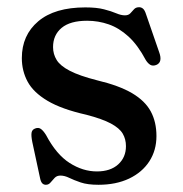

<svg xmlns="http://www.w3.org/2000/svg" viewBox="-20 -500 506 532"><path d="M248.5 -25Q286 -25 307.5 -44.5Q329 -64 329 -95Q329 -114.5 320 -129.8Q311 -145 287.2 -157.8Q263.5 -170.5 219.5 -182Q150.5 -197.5 111.5 -220.8Q72.5 -244 56.5 -273.8Q40.5 -303.5 40.5 -339Q40.5 -402.5 86 -441Q131.5 -479.5 216.5 -479.5Q248 -479.5 268.2 -474.2Q288.5 -469 302 -463.2Q315.5 -457.5 326 -457.5Q336 -457.5 341.2 -463.2Q346.5 -469 351.5 -474.5Q356.5 -480 365.5 -480Q371.5 -480 376.2 -476Q381 -472 384.5 -461L421 -355.5Q426 -342 424.2 -333Q422.5 -324 413 -320Q403.5 -316.5 396.8 -320.2Q390 -324 384 -333.5Q362 -375 336 -398.8Q310 -422.5 281.2 -432.5Q252.5 -442.5 221.5 -442.5Q174.5 -442.5 150.8 -422.8Q127 -403 127 -369.5Q127 -350 137 -333.8Q147 -317.5 173.5 -303.8Q200 -290 249 -277.5Q310 -263 346 -241.8Q382 -220.5 397.8 -191.2Q413.5 -162 413.5 -123Q413.5 -83.5 393.8 -53Q374 -22.5 337.8 -5.2Q301.5 12 253 12Q222.5 12 203.5 5.5Q184.5 -1 171.8 -7.2Q159 -13.5 147.5 -13.5Q137.5 -13.5 131.5 -7.2Q125.5 -1 120.2 5.5Q115 12 107 12Q101 12 97 7.8Q93 3.5 91 -6.5L69.5 -106.5Q66 -124 67.5 -132.5Q69 -141 77.5 -144Q86.5 -147.5 93.2 -142.8Q100 -138 107.5 -126Q136 -72 172.8 -48.5Q209.5 -25 248.5 -25Z"/></svg>

Font: Fraunces
Style: Regular
Weight: 400
Version: Version 1.000;[b76b70a41]